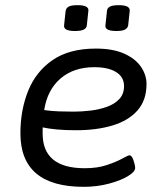

<svg xmlns="http://www.w3.org/2000/svg" viewBox="-20 -717 640 743"><path d="M304 6Q59 6 59 -201Q59 -291 89 -365.5Q119 -440 183.5 -484.5Q248 -529 351 -529Q417 -529 460.5 -509.5Q504 -490 525.5 -458.5Q547 -427 547 -392Q547 -329 512 -289.5Q477 -250 415.5 -231.5Q354 -213 275 -213Q232 -213 200 -216Q168 -219 145 -224Q145 -218 145 -212.5Q145 -207 145 -200Q145 -66 308 -66Q357 -66 394 -78.5Q431 -91 453.5 -103.5Q476 -116 481 -116Q490 -116 496.5 -97Q503 -78 503 -67Q503 -52 474.5 -35Q446 -18 400.5 -6Q355 6 304 6ZM265 -285Q296 -285 330 -289Q364 -293 393.5 -303.5Q423 -314 441.5 -333.5Q460 -353 460 -384Q460 -419 429.5 -438Q399 -457 345 -457Q265 -457 214 -413Q163 -369 151 -291Q180 -287 208 -286Q236 -285 265 -285ZM430 -597Q385 -597 388 -619L394 -675Q395 -686 405.5 -691.5Q416 -697 440 -697Q484 -697 482 -675L476 -619Q474 -608 463.5 -602.5Q453 -597 430 -597ZM270 -597Q225 -597 228 -619L234 -675Q236 -686 246 -691.5Q256 -697 280 -697Q325 -697 322 -675L316 -619Q315 -608 304 -602.5Q293 -597 270 -597Z"/></svg>

Font: Asap Semi Expanded Semi Expanded Regular
Style: Italic
Weight: 400
Width: 6
Italic angle: -6°
Designer: Pablo Cosgaya
Foundry: Omnibus-Type
Version: Version 3.001; ttfautohint (v1.8.4.7-5d5b)